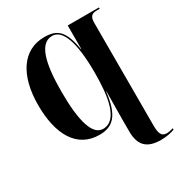

<svg xmlns="http://www.w3.org/2000/svg" viewBox="-220 -871 1171 1256"><g transform="rotate(-30 366.0 -242.5)"><path d="M628 240C670 240 708 232 732 222V212C712 218 696 221 683 221C645 221 632 196 632 135V-641C632 -685 645 -704 687 -704H709V-714H473V-535H471C446 -683 402 -725 301 -725C137 -725 45 -580 45 -359C45 -137 127 10 297 10C397 10 455 -41 475 -214H477C476 -53 475 -41 475 0V87C475 191 521 240 628 240ZM336 -12C259 -12 221 -131 221 -358C221 -585 259 -706 350 -706C427 -706 472 -593 472 -358C472 -183 449 -12 336 -12Z"/></g></svg>

Font: Noto Serif Display ExtraCondensed Black
Style: Regular
Weight: 900
Width: 2
Designer: Monotype Design Team
Foundry: Monotype Imaging Inc.
Version: Version 2.009